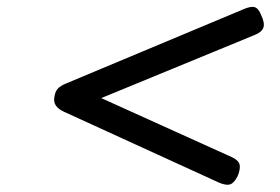

<svg xmlns="http://www.w3.org/2000/svg" viewBox="-20 -724 803 550"><path d="M607 -201 163 -404Q146 -412 139.5 -422.5Q133 -433 136 -447Q138 -462 146 -470.5Q154 -479 172 -486L681 -699Q701 -707 711 -703Q721 -699 728 -681Q739 -658 734.5 -645Q730 -632 710 -624L270 -443L646 -273Q664 -264 666.5 -252Q669 -240 661 -220Q651 -200 639.5 -196Q628 -192 607 -201Z"/></svg>

Font: Playwrite ZA
Style: Regular
Weight: 400
Designer: Veronika Burian, José Scaglione
Foundry: TypeTogether
Version: Version 1.002